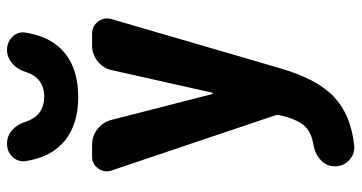

<svg xmlns="http://www.w3.org/2000/svg" viewBox="-258 -752 1017 540"><g transform="rotate(-90 250.0 -481.5)"><path d="M318.4 -918Q325.2 -940.4 342.3 -955.1Q359.4 -969.7 379.9 -969.7Q402.3 -969.7 417.5 -954.1Q432.6 -938.5 428.7 -917Q417 -843.8 370.6 -806.6Q324.2 -769.5 248 -769.5Q171.9 -769.5 125.5 -806.6Q79.1 -843.8 67.4 -917Q64.5 -938.5 79.1 -954.1Q93.8 -969.7 116.2 -969.7Q138.7 -969.7 154.8 -955.1Q170.9 -940.4 177.7 -918Q195.3 -865.2 248.5 -865.2Q301.8 -865.2 318.4 -918ZM425.8 -730.5Q447.3 -730.5 460 -713.4Q472.7 -696.3 466.8 -675.8L328.1 -200.2Q297.9 -96.7 247.1 -49.3Q196.3 -2 110.4 6.8Q86.9 8.8 69.8 -7.8Q52.7 -24.4 52.7 -46.9Q52.7 -70.3 69.3 -86.4Q85.9 -102.5 110.4 -107.4Q149.4 -113.3 167.5 -134.3Q185.5 -155.3 196.3 -202.1Q198.2 -210.9 195.3 -217.8L41 -675.8Q34.2 -695.3 46.4 -712.9Q58.6 -730.5 80.1 -730.5H113.3Q138.7 -730.5 158.2 -714.8Q177.7 -699.2 183.6 -674.8L255.9 -392.6Q256.8 -391.6 258.3 -391.6Q259.8 -391.6 259.8 -392.6L323.2 -674.8Q328.1 -699.2 348.1 -714.8Q368.2 -730.5 392.6 -730.5Z"/></g></svg>

Font: Rounded Mgen+ 1mn bold
Style: Bold
Weight: 700
Designer: [Source Han Sans]
Ryoko NISHIZUKA  (kana & ideographs); Paul D. Hunt (Latin, Greek & Cyrillic); Wenlong ZHANG  (bopomofo
Version: Version 1.059.20150602